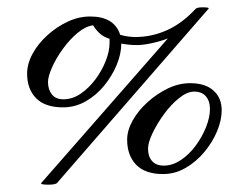

<svg xmlns="http://www.w3.org/2000/svg" viewBox="-20 -462 678 524"><path d="M112 42Q88 42 93 37L438 -357Q417 -349 393.5 -344Q370 -339 354 -339Q343 -339 332.5 -340Q322 -341 311 -343Q311 -315 298.5 -285Q286 -255 264.5 -228.5Q243 -202 214 -185.5Q185 -169 152 -169Q103 -169 78.5 -194Q54 -219 54 -261Q54 -288 69 -315.5Q84 -343 109.5 -366Q135 -389 165 -403Q195 -417 226 -417Q292 -417 308 -367Q329 -361 350 -361Q394 -361 435.5 -379.5Q477 -398 514 -438Q518 -442 533 -442Q553 -442 549 -438L136 37Q132 42 112 42ZM153 -191Q178 -191 200.5 -206.5Q223 -222 240.5 -245.5Q258 -269 268.5 -295.5Q279 -322 279 -345Q279 -347 279 -350Q279 -353 279 -356Q263 -361 252.5 -370.5Q242 -380 234 -393Q213 -390 191.5 -372Q170 -354 151.5 -328.5Q133 -303 122 -278Q111 -253 111 -238Q111 -218 121.5 -204.5Q132 -191 153 -191ZM425 13Q376 13 351.5 -12.5Q327 -38 327 -81Q327 -106 342 -133Q357 -160 382.5 -183Q408 -206 438 -220.5Q468 -235 499 -235Q540 -235 562.5 -215Q585 -195 585 -161Q585 -134 572.5 -104Q560 -74 538 -47.5Q516 -21 487 -4Q458 13 425 13ZM427 -10Q451 -10 474 -25.5Q497 -41 514.5 -65Q532 -89 542.5 -115.5Q553 -142 553 -165Q553 -186 542 -199Q531 -212 510 -212Q491 -212 469 -194.5Q447 -177 428 -151Q409 -125 396.5 -99Q384 -73 384 -56Q384 -35 395 -22.5Q406 -10 427 -10Z"/></svg>

Font: Junicode SmExp
Style: Italic
Weight: 400
Width: 6
Italic angle: -11°
Designer: Peter S. Baker
Version: Version 2.205; ttfautohint (v1.8.4)